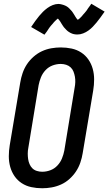

<svg xmlns="http://www.w3.org/2000/svg" viewBox="-20 -996 578 1024"><path d="M205 8Q175 8 147 2Q119 -4 96 -19Q73 -34 57.5 -56.5Q42 -79 34.5 -106Q27 -133 27 -162.5Q27 -192 32 -222L88 -556Q92 -581 100.5 -606Q109 -631 123.5 -653Q138 -675 159 -693.5Q180 -712 204 -723Q228 -734 253.5 -738.5Q279 -743 304 -743Q334 -743 362 -737Q390 -731 413 -716Q436 -701 451.5 -678.5Q467 -656 474.5 -629Q482 -602 482 -572.5Q482 -543 477 -513L421 -179Q417 -154 408.5 -129Q400 -104 385.5 -82Q371 -60 350.5 -41.5Q330 -23 305.5 -12Q281 -1 255.5 3.5Q230 8 205 8ZM205 -80Q227 -80 248.5 -88Q270 -96 286 -113Q302 -130 310.5 -151Q319 -172 323 -193L378 -528Q381 -543 381.5 -558Q382 -573 379.5 -587Q377 -601 372 -614Q367 -627 357 -636.5Q347 -646 333 -650.5Q319 -655 304 -655Q282 -655 260.5 -647Q239 -639 223 -622Q207 -605 198.5 -584Q190 -563 186 -542L131 -207Q128 -192 128 -177Q128 -162 130 -148Q132 -134 137.5 -121Q143 -108 152.5 -98.5Q162 -89 176 -84.5Q190 -80 205 -80ZM217 -811 146 -852Q158 -870 168.5 -884.5Q179 -899 189 -911Q199 -923 209 -933Q219 -943 232.5 -953Q246 -963 261.5 -969Q277 -975 292 -975Q297 -975 301.5 -974Q306 -973 310.5 -972Q315 -971 319 -969.5Q323 -968 328 -966Q333 -964 336.5 -961.5Q340 -959 343.5 -956.5Q347 -954 350 -950.5Q353 -947 356.5 -943.5Q360 -940 363 -936.5Q366 -933 368 -929.5Q370 -926 372.5 -922.5Q375 -919 377 -915.5Q379 -912 382 -907Q385 -902 388 -898Q391 -894 394 -891Q397 -888 397 -886Q396 -886 394.5 -886.5Q393 -887 392 -887H391L394 -890Q398 -892 401 -894.5Q404 -897 406.5 -899.5Q409 -902 411 -904Q413 -906 415 -908Q417 -910 418.5 -912Q420 -914 422 -916.5Q424 -919 426.5 -921.5Q429 -924 431 -926.5Q433 -929 435.5 -932Q438 -935 440.5 -938Q443 -941 445 -944.5Q447 -948 449.5 -951.5Q452 -955 455 -959Q458 -963 461 -967Q464 -971 467 -976L538 -934Q526 -917 515.5 -902.5Q505 -888 495 -876Q485 -864 475 -853.5Q465 -843 452 -833.5Q439 -824 423.5 -818Q408 -812 393 -812Q388 -812 383 -812.5Q378 -813 373.5 -814Q369 -815 365 -816.5Q361 -818 356 -820.5Q351 -823 347.5 -825.5Q344 -828 340.5 -830.5Q337 -833 334 -836.5Q331 -840 327.5 -843.5Q324 -847 321 -850.5Q318 -854 316 -857.5Q314 -861 311.5 -864.5Q309 -868 307 -871.5Q305 -875 302 -880Q299 -885 296 -888.5Q293 -892 290 -895.5Q287 -899 287 -900V-901Q288 -901 289.5 -900.5Q291 -900 292 -900H293L290 -898Q286 -895 283 -892.5Q280 -890 277 -887Q274 -884 272.5 -882.5Q271 -881 269 -879Q267 -877 265.5 -875Q264 -873 262 -870.5Q260 -868 257.5 -865.5Q255 -863 253 -860.5Q251 -858 248.5 -855Q246 -852 243.5 -848.5Q241 -845 239 -842Q237 -839 234.5 -835Q232 -831 229.5 -827.5Q227 -824 223.5 -819.5Q220 -815 217 -811Z"/></svg>

Font: Iosevka Semibold
Style: Italic
Weight: 600
Italic angle: -9°
Monospace: yes
Designer: Belleve Invis
Foundry: Belleve Invis
Version: Version 32.5.0; ttfautohint (v1.8.4)